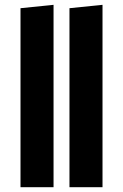

<svg xmlns="http://www.w3.org/2000/svg" viewBox="-20 -776 509 796"><path d="M202 -756V0H65V-742ZM405 -756V0H268V-742Z"/></svg>

Font: Fira Sans
Style: Bold
Weight: 700
Designer: bBox Type GmbH & Carrois Corporate GbR & Edenspiekermann AG
Foundry: bBox Type GmbH & Carrois Corporate GbR & Edenspiekermann AG
Version: Version 4.301;PS 004.301;hotconv 1.0.88;makeotf.lib2.5.64775